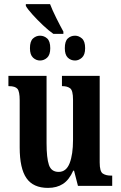

<svg xmlns="http://www.w3.org/2000/svg" viewBox="-20 -906 589 936"><path d="M240 -741Q217 -757 189.5 -783Q162 -809 138.5 -835Q115 -861 106 -877V-886H224Q235 -857 254.5 -818Q274 -779 289 -752V-741ZM175 -611Q156 -611 141 -625Q126 -639 126 -671Q126 -705 141 -718.5Q156 -732 175 -732Q195 -732 210 -718.5Q225 -705 225 -671Q225 -639 210 -625Q195 -611 175 -611ZM346 -611Q325 -611 310.5 -625Q296 -639 296 -671Q296 -705 310.5 -718.5Q325 -732 346 -732Q364 -732 379.5 -718.5Q395 -705 395 -671Q395 -639 379.5 -625Q364 -611 346 -611ZM214 10Q142 10 109 -37.5Q76 -85 76 -187V-417Q76 -460 65 -473Q54 -486 24 -486H21V-536H207V-208Q207 -136 218.5 -102Q230 -68 266 -68Q303 -68 319.5 -110.5Q336 -153 336 -224V-420Q336 -465 322 -475.5Q308 -486 285 -486H282V-536H466V-114Q466 -70 481 -60Q496 -50 520 -50H527V0H360L341 -74H337Q317 -29 287 -9.5Q257 10 214 10Z"/></svg>

Font: Noto Serif ExtraCondensed
Style: Bold
Weight: 700
Width: 2
Designer: Monotype Design Team
Foundry: Monotype Imaging Inc.
Version: Version 2.014; ttfautohint (v1.8.4.7-5d5b)